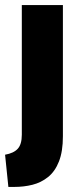

<svg xmlns="http://www.w3.org/2000/svg" viewBox="-26 -548 323 757"><path d="M30 189Q22 189 17 189Q12 189 7 189L-6 62Q28 56 44 38.5Q60 21 60 -17V-528H222V-11Q222 49 206.5 88.5Q191 128 163.5 150Q136 172 102 180.5Q68 189 30 189Z"/></svg>

Font: Bricolage Grotesque SemiCondensed ExtraBold
Style: Regular
Weight: 800
Width: 4
Designer: Mathieu Triay
Foundry: Atelier Triay
Version: Version 1.001;gftools[0.9.33.dev8+g029e19f]